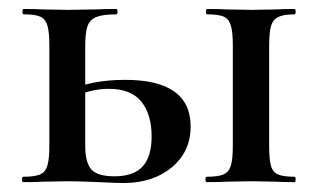

<svg xmlns="http://www.w3.org/2000/svg" viewBox="-20 -406 709 428"><path d="M441 -12Q466 -12 478 -17Q490 -22 494.5 -36.5Q499 -51 499 -81V-305Q499 -335 494.5 -349.5Q490 -364 478.5 -369Q467 -374 442 -374Q439 -374 439 -380Q439 -386 442 -386Q469 -386 485 -385L541 -384L596 -385Q611 -386 637 -386Q639 -386 639 -380Q639 -374 637 -374Q612 -374 600 -368Q588 -362 584 -347.5Q580 -333 580 -303V-81Q580 -51 584 -36.5Q588 -22 600 -17Q612 -12 637 -12Q639 -12 639 -6Q639 0 637 0Q610 0 595 -1L541 -2L485 -1Q469 0 441 0Q438 0 438 -6Q438 -12 441 -12ZM235 -13Q278 -13 298 -35Q318 -57 318 -102Q318 -151 295 -179.5Q272 -208 223 -208Q181 -208 141 -188L135 -205Q186 -228 259 -228Q405 -228 405 -124Q405 -68 363 -33Q321 2 255 2Q242 2 200 0Q152 -2 132 -2L75 -1Q60 0 32 0Q29 0 29 -6Q29 -12 32 -12Q57 -12 69 -17Q81 -22 85.5 -36.5Q90 -51 90 -81V-305Q90 -335 85.5 -349.5Q81 -364 69.5 -369Q58 -374 33 -374Q30 -374 30 -380Q30 -386 33 -386Q60 -386 75 -385L132 -384L193 -385Q210 -386 239 -386Q242 -386 242 -380Q242 -374 239 -374Q209 -374 194.5 -368Q180 -362 175 -347.5Q170 -333 170 -303V-81Q170 -44 183.5 -28.5Q197 -13 235 -13Z"/></svg>

Font: Cormorant Garamond SemiBold
Style: Regular
Weight: 600
Designer: Christian Thalmann (Catharsis Fonts)
Foundry: Catharsis Fonts
Version: Version 4.000